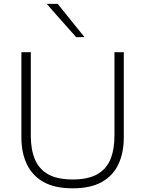

<svg xmlns="http://www.w3.org/2000/svg" viewBox="-20 -990 772 1019"><path d="M366 9.5Q271 9.5 211 -24.2Q151 -58 122.2 -119Q93.5 -180 93.5 -260Q93.5 -282 93.5 -316Q93.5 -350 93.5 -391Q93.5 -432 93.5 -475Q93.5 -541 93.5 -597Q93.5 -653 93.5 -713H143.5Q143.5 -653 143.5 -597Q143.5 -541 143.5 -475V-269Q143.5 -197 165 -145Q186.5 -93 235.2 -65.2Q284 -37.5 366 -37.5Q447.5 -37.5 496.2 -65.2Q545 -93 566.2 -145Q587.5 -197 587.5 -270V-475Q587.5 -541 587.5 -597Q587.5 -653 587.5 -713H637Q637 -653 637 -597Q637 -541 637 -475Q637 -432 637 -390.8Q637 -349.5 637 -315.5Q637 -281.5 637 -260Q637 -180 608.8 -119Q580.5 -58 520.5 -24.2Q460.5 9.5 366 9.5ZM384.5 -792.5Q359 -821.5 333 -850.5Q307 -879.5 280.8 -909.2Q254.5 -939 228 -969.5H286Q321 -926 356.8 -881.8Q392.5 -837.5 428 -793.5Z"/></svg>

Font: Commissioner Thin ExtraLight
Style: Regular
Weight: 250
Version: Version 1.000